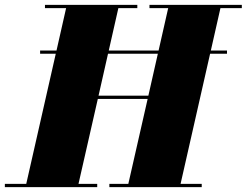

<svg xmlns="http://www.w3.org/2000/svg" viewBox="-65 -770 1015 790"><path d="M-45 -13.5V0H335V-13.5H258L337.5 -363H542.5L463 -13.5H385V0H765V-13.5H678L799.5 -549H869V-562H802.5L842 -736.5H930V-750H550V-736.5H627L587.5 -562H382.5L422 -736.5H500V-750H120V-736.5H207L167.5 -562H100V-549H164.5L43 -13.5ZM340.5 -376.5 379.5 -549H584.5L545.5 -376.5Z"/></svg>

Font: Bodoni* 16pt Fatface
Style: Italic
Weight: 900
Italic angle: -13°
Version: Version 2.3